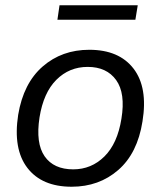

<svg xmlns="http://www.w3.org/2000/svg" viewBox="-20 -700 611 729"><path d="M252 9Q139 9 84 -62.5Q29 -134 49 -264Q69 -384 142 -447.5Q215 -511 319 -511Q432 -511 487 -439.5Q542 -368 521 -239Q502 -118 429 -54.5Q356 9 252 9ZM258 -57Q327 -57 376.5 -106Q426 -155 441 -249Q457 -346 421 -396Q385 -446 313 -446Q243 -446 194 -397Q145 -348 130 -254Q115 -156 149.5 -106.5Q184 -57 258 -57ZM198 -625 206 -680H503L494 -625Z"/></svg>

Font: Mulish
Style: Italic
Weight: 400
Italic angle: -9°
Designer: Vernon Adams
Foundry: Vernon Adams
Version: Version 3.603; ttfautohint (v1.8.3)